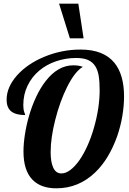

<svg xmlns="http://www.w3.org/2000/svg" viewBox="-20 -1020 705 1046"><path d="M301.8 -1000H406.7L435.5 -811H360.8ZM158.2 -39.6Q107.9 -89.8 107.9 -194.8Q107.9 -236.3 115.7 -287.1Q123.5 -337.9 138.2 -388.7Q153.8 -442.9 177 -492.2Q200.2 -541.5 229 -578.6Q295.9 -664.1 378.9 -664.1Q394 -664.1 406 -662.4Q418 -660.6 431.2 -655.8Q387.7 -630.4 345.2 -545.4Q306.2 -466.8 281.2 -368.2Q255.9 -269 255.9 -190.9Q255.9 -138.2 269.5 -107.9Q284.2 -75.2 314 -75.2Q338.4 -75.2 363.5 -94.2Q388.7 -113.3 413.1 -147.9Q436.5 -181.6 456.5 -226.3Q476.6 -271 491.2 -321.8Q522.9 -431.2 522.9 -528.8Q522.9 -575.7 517.6 -607.4Q512.2 -639.2 498.5 -660.2Q483.9 -682.6 459 -693.4Q434.1 -704.1 395 -704.1Q337.9 -704.1 285.6 -686.3Q233.4 -668.5 193.8 -635.3Q152.8 -600.6 129.9 -552.7Q106.9 -504.9 106.9 -446.8Q106.9 -424.8 112.3 -408.7Q113.8 -402.3 115.7 -399.4Q117.2 -396 117.2 -393.1Q67.4 -393.1 41.7 -412.8Q16.1 -432.6 16.1 -477.1Q16.1 -545.9 73.7 -610.4Q130.4 -672.9 220.7 -710.4Q315.9 -750 418.9 -750Q543.9 -750 603 -678.2Q655.8 -613.8 655.8 -494.1Q655.8 -443.8 646.5 -388.2Q637.2 -332.5 618.7 -278.8Q598.1 -220.2 568.1 -169.4Q538.1 -118.7 499 -81.1Q408.7 5.9 287.1 5.9Q203.6 5.9 158.2 -39.6Z"/></svg>

Font: Pattaya
Style: Regular
Weight: 400
Designer: Pablo Impallari / Thai characters Designed by Thanarat Vachiruckul and Suppakit Chalermlarp
Foundry: Pablo Impallari
Version: Version 1.007;September 16, 2023;FontCreator 15.0.0.2934 64-